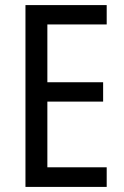

<svg xmlns="http://www.w3.org/2000/svg" viewBox="-20 -734 488 754"><path d="M399 0V-77H166V-335H385V-411H166V-638H399V-714H80V0Z"/></svg>

Font: Noto Sans Gujarati Condensed
Style: Regular
Weight: 400
Width: 3
Designer: Jelle Bosma - Monotype Design Team, Universal Thirst
Foundry: Monotype Imaging Inc.
Version: Version 2.106